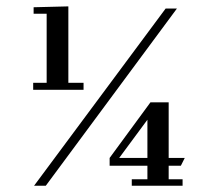

<svg xmlns="http://www.w3.org/2000/svg" viewBox="-20 -594 673 614"><path d="M330.6 -88.9 461.1 -266.7H519.4V-88.9H570.8L558.3 -63.9H519.4V-20.8H563.9V0H401.4V-20.8H451.4V-63.9H330.6ZM451.4 -88.9V-211.1L361.1 -88.9ZM86.1 -329.2H129.2V-550H87.5V-570.8L198.6 -573.6V-329.2H247.2V-306.9H86.1ZM509.7 -566.7H545.8L126.4 0H88.9Z"/></svg>

Font: Sree Krushnadevaraya
Style: Regular
Weight: 400
Designer: Purushoth Kumar Guthula
Foundry: Andhrapradesh Society for Knowledge Networks
Version: Version 1.0.5; ttfautohint (v1.2.42-39fb)